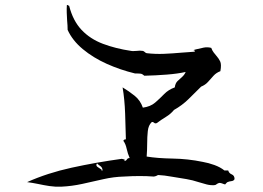

<svg xmlns="http://www.w3.org/2000/svg" viewBox="-20 -779 1040 758"><path d="M906 -72Q903 -65 894 -64Q885 -63 878 -60Q876 -59 872.5 -55Q869 -51 869 -51Q866 -51 859 -54Q856 -55 853 -56Q850 -57 847 -57Q840 -56 835.5 -52Q831 -48 826 -48Q811 -47 795.5 -51Q780 -55 764 -60Q752 -64 740 -67Q728 -70 716 -72Q688 -76 658 -81.5Q628 -87 605 -88Q603 -88 598 -85Q595 -84 592.5 -83Q590 -82 587 -82Q560 -84 531 -84Q502 -84 470 -82Q429 -81 387.5 -71.5Q346 -62 305 -53Q264 -44 222 -42Q198 -41 175 -44.5Q152 -48 129 -53Q118 -55 107.5 -57Q97 -59 87 -60Q167 -96 263 -117Q359 -138 461 -152Q466 -151 470.5 -149.5Q475 -148 470 -143Q478 -144 481 -149.5Q484 -155 492 -155Q484 -173 480 -192Q476 -211 467 -223Q469 -229 477 -229Q476 -274 474 -330.5Q472 -387 464 -434Q489 -419 511.5 -401Q534 -383 544 -354Q574 -358 592.5 -374Q611 -390 628 -407.5Q645 -425 670 -434Q672 -450 680.5 -458.5Q689 -467 698.5 -475Q708 -483 713 -495Q683 -488 638.5 -484.5Q594 -481 550 -480Q542 -487 536 -488Q530 -489 513 -489Q455 -503 401.5 -527Q348 -551 307 -585Q266 -619 247 -661Q247 -669 246.5 -678.5Q246 -688 245 -698Q244 -713 243.5 -729Q243 -745 244 -759Q247 -760 249 -758Q251 -756 253 -756Q268 -697 302 -661Q336 -625 386.5 -606Q437 -587 498 -578Q503 -577 508.5 -577.5Q514 -578 519 -578Q526 -579 532 -579Q538 -579 544 -578Q548 -577 551.5 -573.5Q555 -570 559 -569Q594 -565 628 -566.5Q662 -568 695 -571Q709 -572 722.5 -573Q736 -574 749 -575Q750 -581 743 -581Q746 -582 753 -584Q769 -588 784 -591Q799 -594 814 -590Q818 -579 823.5 -572Q829 -565 834 -559Q843 -549 849 -537Q855 -525 850 -498Q834 -492 823 -480Q812 -468 801.5 -456Q791 -444 774 -437Q749 -412 724 -387.5Q699 -363 667 -345Q654 -329 635 -317.5Q616 -306 599 -293Q594 -291 591 -292.5Q588 -294 586 -296Q581 -299 578 -296Q566 -284 563.5 -261.5Q561 -239 561 -211Q561 -199 560.5 -186.5Q560 -174 559 -161Q601 -154 661.5 -153Q722 -152 780 -140Q803 -136 826.5 -127.5Q850 -119 866 -106H881Q884 -95 895 -90.5Q906 -86 906 -72ZM385 -106Q384 -118 376.5 -123Q369 -128 363 -134Q357 -126 365 -120Q373 -114 380 -110Q382 -109 382 -109Q380 -109 380.5 -107Q381 -105 385 -106Z"/></svg>

Font: Yuji Mai
Style: Regular
Weight: 400
Designer: Kataoka Yuji
Foundry: Kinuta Font Factory
Version: Version 3.002